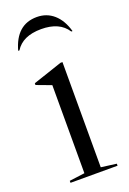

<svg xmlns="http://www.w3.org/2000/svg" viewBox="-126 -671 480 717"><g transform="rotate(-20 114.5 -312.5)"><path d="M151 -16 212 -8V0H25V-8L86 -16V-366L27 -388V-395L143 -434H151ZM118 -625Q157 -625 185 -600.5Q213 -576 226 -530H221Q191 -577 118 -577Q44 -577 15 -530H10Q36 -625 118 -625Z"/></g></svg>

Font: Libre Caslon Display
Style: Regular
Weight: 400
Designer: Pablo Impallari, Rodrigo Fuenzalida
Foundry: Pablo Impallari, Rodrigo Fuenzalida
Version: Version 1.002